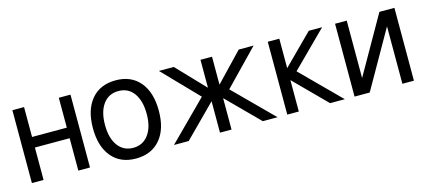

<svg xmlns="http://www.w3.org/2000/svg" viewBox="-48 -925 2965 1334"><g transform="rotate(-15 1434.0 -258.0)"><path d="M60 -524H144V-309H394V-524H478V0H394V-233H144V0H60Z M955 -257.5Q955 -352 915.5 -407Q876 -462 805.5 -462Q735 -462 695 -407.5Q655 -353 655 -258Q655 -163 695 -108.5Q735 -54 804.5 -54Q874 -54 914.5 -108.5Q955 -163 955 -257.5ZM568 -258Q568 -390 631 -464.5Q694 -539 805.5 -539Q917 -539 979.5 -464.5Q1042 -390 1042 -257.5Q1042 -125 978.5 -51Q915 23 804 23Q693 23 630.5 -51.5Q568 -126 568 -258Z M1496 -524V-323L1688 -524H1795L1553 -274L1827 0H1721L1496 -226V0H1413V-226L1188 0H1082L1356 -274L1114 -524H1221L1413 -323V-524Z M1980 -524V-312L2192 -524H2288L2037 -274L2311 0H2205L1980 -226V0H1897V-524Z M2381 -524H2465V-111L2700 -524H2808V0H2725V-413L2490 0H2381Z"/></g></svg>

Font: Autonym
Style: Regular
Weight: 500
Version: Version 1.0.20131126